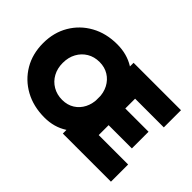

<svg xmlns="http://www.w3.org/2000/svg" viewBox="-123 -1021 1343 1343"><g transform="rotate(45 548.0 -349.5)"><path d="M400 12Q290 12 205.5 -34.5Q121 -81 73 -162.5Q25 -244 25 -350Q25 -455 73 -536.5Q121 -618 205 -664.5Q289 -711 398 -711Q494 -711 567.5 -665.5Q641 -620 682.5 -539.5Q724 -459 724 -354Q724 -247 682.5 -164.5Q641 -82 568 -35Q495 12 400 12ZM400 -163Q451 -163 489.5 -187Q528 -211 549.5 -253Q571 -295 571 -350Q571 -404 549 -446Q527 -488 488 -512Q449 -536 398 -536Q346 -536 306 -512Q266 -488 243 -446Q220 -404 220 -349Q220 -295 243 -253Q266 -211 307 -187Q348 -163 400 -163ZM570 0V-700H755V0ZM700 0V-170H1046V0ZM700 -268V-433H985V-268ZM700 -530V-700H1039V-530Z"/></g></svg>

Font: Figtree Light Black
Style: Regular
Weight: 900
Version: Version 2.000